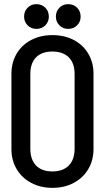

<svg xmlns="http://www.w3.org/2000/svg" viewBox="-20 -889 505 924"><path d="M430 -172Q430 -118 405 -75.5Q380 -33 335 -9Q290 15 233 15H232Q175 15 130 -9Q85 -33 60 -75.5Q35 -118 35 -172V-534Q35 -588 60 -630.5Q85 -673 130 -696.5Q175 -720 232 -720H233Q290 -720 335 -696.5Q380 -673 405 -630.5Q430 -588 430 -534ZM339 -533Q339 -585 311 -613Q283 -641 232 -641Q181 -641 153.5 -613Q126 -585 126 -533V-173Q126 -121 153.5 -92.5Q181 -64 232 -64Q283 -64 311 -92.5Q339 -121 339 -173ZM96 -809Q96 -835 113 -852Q130 -869 155 -869Q181 -869 198 -852Q215 -835 215 -809Q215 -784 198 -767Q181 -750 155 -750Q130 -750 113 -767Q96 -784 96 -809ZM249 -809Q249 -835 266 -852Q283 -869 308 -869Q334 -869 351 -852Q368 -835 368 -809Q368 -784 351 -767Q334 -750 308 -750Q283 -750 266 -767Q249 -784 249 -809Z"/></svg>

Font: Akshar
Style: Regular
Weight: 400
Designer: Tall Chai
Foundry: Tall Chai
Version: Version 1.000